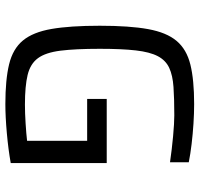

<svg xmlns="http://www.w3.org/2000/svg" viewBox="-34 -702 744 716"><g transform="rotate(90 338.0 -344.0)"><path d="M368 8Q277 8 219.5 -6Q162 -20 131 -57.5Q100 -95 88 -164Q76 -233 76 -344Q76 -455 88.5 -524Q101 -593 132.5 -630.5Q164 -668 221 -682Q278 -696 368 -696Q402 -696 441 -693.5Q480 -691 517.5 -686.5Q555 -682 585 -676V-606Q537 -613 488 -617.5Q439 -622 410 -622Q348 -622 304.5 -619Q261 -616 233 -603Q205 -590 189.5 -560.5Q174 -531 168 -478.5Q162 -426 162 -344Q162 -253 169 -197.5Q176 -142 197 -113.5Q218 -85 259.5 -75Q301 -65 370 -65Q401 -65 440.5 -67.5Q480 -70 505 -73V-297H349V-370H588V-12Q538 -3 476.5 2.5Q415 8 368 8Z"/></g></svg>

Font: Saira
Style: Regular
Weight: 400
Designer: Hector Gatti with collaboration of the Omnibus-Type team
Foundry: Omnibus-Type
Version: Version 1.100; ttfautohint (v1.8.3)